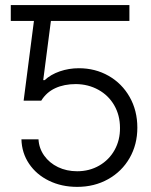

<svg xmlns="http://www.w3.org/2000/svg" viewBox="-20 -727 595 757"><path d="M490.2 -644.5H180.7L150.4 -411.1H156.2Q179.7 -433.1 215.6 -445.6Q251.5 -458 291 -458Q355.5 -458 408.2 -428Q460.9 -397.9 491.2 -344.5Q521.5 -291 521.5 -223.6Q521.5 -157.2 491 -104Q460.4 -50.8 406.2 -20.5Q352.1 9.8 284.2 9.8Q222.7 9.8 173.1 -14.4Q123.5 -38.6 94.7 -81.3Q65.9 -124 64.5 -177.7H131.8Q133.8 -142.1 154.3 -113.3Q174.8 -84.5 208.7 -68.1Q242.7 -51.8 284.2 -51.8Q332.5 -51.8 371.3 -74.2Q410.2 -96.7 431.9 -135.7Q453.6 -174.8 453.1 -222.7Q453.1 -272.5 430.4 -311.8Q407.7 -351.1 367.9 -373Q328.1 -395 279.3 -395.5Q232.9 -395.5 198 -379.4Q163.1 -363.3 142.6 -330.1H73.2L113.8 -644.5H22.5V-707H490.2Z"/></svg>

Font: Pretendard Light
Style: Regular
Weight: 300
Designer: Base glyphs from Inter by Rasmus Andersson; Hangeul glyphs from Noto Sans CJK(Source Han Sans) by Jang Soo-young and Kan
Foundry: Kil Hyung-jin
Version: Version 1.309